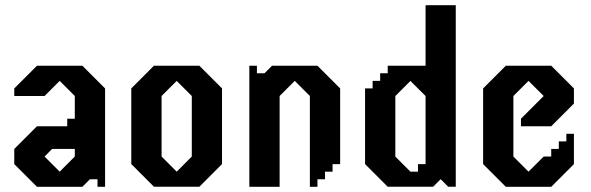

<svg xmlns="http://www.w3.org/2000/svg" viewBox="-20 -720 2277 740"><path d="M297.5 -466.7H122.5L35 -379.2V-350H151.7L210 -408.3L268.3 -350V-116.7L210 -58.4L151.7 -116.7L180.8 -145.9H268.3V-262.5H239.1V-233.4H122.5L35 -145.9V-87.5L122.5 0H297.5L326.7 -29.2H355.8V0H385V-379.2Z M748.3 -466.7H573.3L486 -379.3V-87.7L573.3 -0.3H748.3L835.7 -87.7V-379.3ZM719.2 -116.7 661 -58.4 602.8 -116.7V-350L661 -408.2L719.2 -350Z M1203.5 -466.7H1028.5L999.3 -437.5H970.2V-466.7H941V0H1057.7V-350L1116 -408.3L1174.3 -350V0H1203.5V-29.2H1232.7V-58.4H1261.8V-87.5H1291V-379.2Z M1620.2 -699.9V-466.6H1474.3V-437.5H1445.2V-408.4H1416.1V-379.3H1387V-87.6L1474.3 -0.2H1649.3L1678.4 -29.4L1707.5 -0.2H1736.6V-699.9ZM1620.2 -87.4H1591V-58.3H1561.9L1503.7 -116.5V-349.9L1561.9 -408.1L1620.2 -349.9Z M1987.9 -233.4H2104.5L2192 -320.9V-379.2L2104.5 -466.7H1929.5L1842 -379.2V-87.5L1929.5 0H2104.5L2192 -87.5V-204.2H2162.8V-175H2133.7V-145.9H2104.5V-116.7H2075.4L2017 -58.4L1958.7 -116.7V-350L2017 -408.3L2075.4 -350L1987.9 -262.5Z"/></svg>

Font: Stepalange
Style: Regular
Weight: 400
Designer: Szymon Furjan
Version: Version 1.005;Fontself Maker 3.5.8